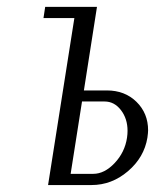

<svg xmlns="http://www.w3.org/2000/svg" viewBox="-20 -532 466 552"><path d="M105 -480 109.9 -512.2H258.8L221.2 -272H287.1Q338.9 -272 372.3 -239.3Q405.8 -206.5 405.8 -157.2Q405.8 -150.9 403.8 -136.2Q394.5 -79.6 347.9 -39.8Q301.3 0 243.2 0H118.2L193.8 -480ZM183.1 -32.2H248Q280.3 -32.2 309.6 -63.2Q338.9 -94.2 345.2 -136.2Q346.7 -146.5 346.7 -155.8Q346.7 -190.9 327.6 -215.6Q308.6 -240.2 280.8 -240.2H215.8Z"/></svg>

Font: Gawaa
Style: Italic
Weight: 400
Designer: T. Christopher White
Version: Version 1.0